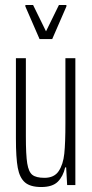

<svg xmlns="http://www.w3.org/2000/svg" viewBox="-20 -744 370 772"><path d="M44 -188V-510H84V-196Q84 -121 89.5 -87Q95 -53 110 -41Q125 -29 159 -29Q198 -29 216 -56Q234 -83 238.5 -126Q243 -169 243 -248V-510H283V0H250L246 -71H242Q234 -35 212.5 -13.5Q191 8 146 8Q102 8 80.5 -10.5Q59 -29 51.5 -69Q44 -109 44 -188ZM139 -587 82 -718V-724H113L165 -618L217 -724H247V-718L190 -587Z"/></svg>

Font: Saira Ultra Condensed ExLight
Style: Regular
Weight: 200
Width: 1
Designer: Hector Gatti with collaboration of the Omnibus-Type team
Foundry: Omnibus-Type
Version: Version 1.001; ttfautohint (v1.8)